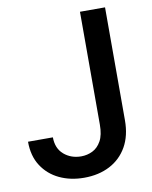

<svg xmlns="http://www.w3.org/2000/svg" viewBox="-83 -789 682 862"><g transform="rotate(-10 258.0 -358.5)"><path d="M341.3 -212.7V-727.3H455.6V-212.7Q455.6 -142 427.2 -92.3Q398.8 -42.6 348.2 -16.3Q297.6 9.9 231.2 9.9Q169 9.9 119.1 -13.7Q69.2 -37.3 39.8 -82.6Q10.3 -127.8 10.3 -193.2H123.6Q123.9 -142.4 156.2 -114.7Q188.6 -87 234.7 -87Q262.1 -87 286.4 -98.9Q310.7 -110.8 326 -138.3Q341.3 -165.8 341.3 -212.7Z"/></g></svg>

Font: Interface Medium
Style: Regular
Weight: 500
Designer: Rasmus Andersson
Foundry: rsms
Version: Version 1.8